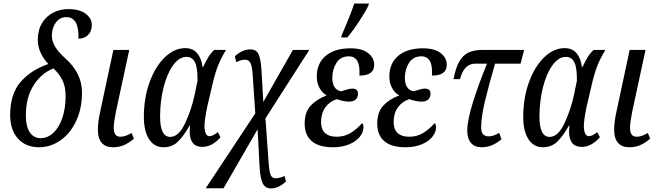

<svg xmlns="http://www.w3.org/2000/svg" viewBox="-20 -816 3682 1077"><path d="M37 -170Q37 -287 94 -354.5Q151 -422 251 -457Q192 -521 192 -592Q192 -647 215.5 -686Q239 -725 278 -745Q317 -765 363 -765Q426 -765 460.5 -739Q495 -713 495 -677Q495 -641 474 -620Q453 -599 420 -599Q424 -720 352 -720Q316 -720 293.5 -690Q271 -660 271 -616Q271 -584 289.5 -553.5Q308 -523 347 -488Q440 -406 440 -296Q440 -208 407.5 -138Q375 -68 319.5 -29Q264 10 199 10Q124 10 80.5 -39Q37 -88 37 -170ZM348 -276Q348 -331 330 -366.5Q312 -402 280 -432Q212 -406 168.5 -337.5Q125 -269 125 -168Q125 -107 147 -74Q169 -41 208 -41Q248 -41 280 -71.5Q312 -102 330 -155.5Q348 -209 348 -276Z M529 -88Q529 -132 542 -190L616 -536H705L631 -193Q618 -128 618 -101Q618 -74 627 -61.5Q636 -49 655 -49Q683 -49 718 -70L731 -38Q703 -14 675.5 -2Q648 10 613 10Q572 10 550.5 -15Q529 -40 529 -88Z M787 -160Q787 -266 819 -354.5Q851 -443 904.5 -494.5Q958 -546 1019 -546Q1062 -546 1086 -517.5Q1110 -489 1116 -441H1120Q1136 -475 1149.5 -497Q1163 -519 1182 -536H1248Q1218 -487 1201.5 -444Q1185 -401 1171 -339L1143 -220Q1127 -142 1127 -109Q1127 -84 1134 -68Q1141 -52 1155 -52Q1174 -52 1202 -75L1217 -46Q1169 8 1115 8Q1044 8 1044 -80Q1044 -89 1046 -111H1043Q1010 -52 977.5 -21Q945 10 897 10Q845 10 816 -35.5Q787 -81 787 -160ZM1072 -285 1088 -363Q1089 -437 1073.5 -467Q1058 -497 1026 -497Q985 -497 951 -450Q917 -403 897.5 -325.5Q878 -248 878 -162Q878 -48 935 -48Q983 -48 1019 -126Q1055 -204 1072 -285Z M1412 -180 1397 -402Q1394 -445 1384.5 -463.5Q1375 -482 1352 -481Q1342 -481 1329 -477Q1316 -473 1306 -467L1297 -500Q1339 -539 1385 -539Q1418 -539 1430.5 -511.5Q1443 -484 1447 -419L1457 -244L1623 -536H1715L1469 -152L1487 98Q1490 144 1497.5 164Q1505 184 1527 184Q1537 184 1552.5 180Q1568 176 1576 171L1584 202Q1542 241 1501 241Q1468 241 1454 213Q1440 185 1436 120L1425 -91L1234 240H1134Z M1689 -122Q1689 -186 1722 -222.5Q1755 -259 1811 -280V-282Q1787 -295 1772 -323Q1757 -351 1757 -386Q1757 -461 1807 -503Q1857 -545 1947 -545Q2010 -545 2044.5 -518.5Q2079 -492 2079 -452Q2079 -392 1996 -392Q2003 -500 1937 -500Q1890 -500 1867 -463Q1844 -426 1844 -379Q1844 -347 1856.5 -327.5Q1869 -308 1893 -304Q1902 -306 1922 -312.5Q1942 -319 1957 -319Q1988 -319 1988 -290Q1988 -270 1975.5 -258Q1963 -246 1937 -246Q1921 -246 1901 -250.5Q1881 -255 1870 -260Q1830 -248 1805.5 -214.5Q1781 -181 1781 -132Q1781 -90 1803.5 -69.5Q1826 -49 1868 -49Q1912 -49 1946.5 -70Q1981 -91 2011 -125Q2014 -124 2016.5 -117Q2019 -110 2019 -103Q2019 -75 1998.5 -49Q1978 -23 1939 -6.5Q1900 10 1847 10Q1769 10 1729 -24Q1689 -58 1689 -122ZM1896 -617Q1949 -739 1967 -796H2050L2046 -784Q2033 -755 1995 -697Q1957 -639 1928 -606H1894Z M2096 -122Q2096 -186 2129 -222.5Q2162 -259 2218 -280V-282Q2194 -295 2179 -323Q2164 -351 2164 -386Q2164 -461 2214 -503Q2264 -545 2354 -545Q2417 -545 2451.5 -518.5Q2486 -492 2486 -452Q2486 -392 2403 -392Q2410 -500 2344 -500Q2297 -500 2274 -463Q2251 -426 2251 -379Q2251 -347 2263.5 -327.5Q2276 -308 2300 -304Q2309 -306 2329 -312.5Q2349 -319 2364 -319Q2395 -319 2395 -290Q2395 -270 2382.5 -258Q2370 -246 2344 -246Q2328 -246 2308 -250.5Q2288 -255 2277 -260Q2237 -248 2212.5 -214.5Q2188 -181 2188 -132Q2188 -90 2210.5 -69.5Q2233 -49 2275 -49Q2319 -49 2353.5 -70Q2388 -91 2418 -125Q2421 -124 2423.5 -117Q2426 -110 2426 -103Q2426 -75 2405.5 -49Q2385 -23 2346 -6.5Q2307 10 2254 10Q2176 10 2136 -24Q2096 -58 2096 -122Z M2601 -82Q2601 -141 2633.5 -244.5Q2666 -348 2712 -459H2646Q2583 -459 2560 -372H2524Q2536 -436 2556.5 -471.5Q2577 -507 2608.5 -521.5Q2640 -536 2688 -536H2920L2900 -459H2757Q2721 -335 2700 -247Q2679 -159 2679 -101Q2679 -51 2721 -51Q2748 -51 2780 -71L2793 -35Q2767 -13 2740 -1.5Q2713 10 2681 10Q2642 10 2621.5 -14.5Q2601 -39 2601 -82Z M2915 -160Q2915 -266 2947 -354.5Q2979 -443 3032.5 -494.5Q3086 -546 3147 -546Q3190 -546 3214 -517.5Q3238 -489 3244 -441H3248Q3264 -475 3277.5 -497Q3291 -519 3310 -536H3376Q3346 -487 3329.5 -444Q3313 -401 3299 -339L3271 -220Q3255 -142 3255 -109Q3255 -84 3262 -68Q3269 -52 3283 -52Q3302 -52 3330 -75L3345 -46Q3297 8 3243 8Q3172 8 3172 -80Q3172 -89 3174 -111H3171Q3138 -52 3105.5 -21Q3073 10 3025 10Q2973 10 2944 -35.5Q2915 -81 2915 -160ZM3200 -285 3216 -363Q3217 -437 3201.5 -467Q3186 -497 3154 -497Q3113 -497 3079 -450Q3045 -403 3025.5 -325.5Q3006 -248 3006 -162Q3006 -48 3063 -48Q3111 -48 3147 -126Q3183 -204 3200 -285Z M3425 -88Q3425 -132 3438 -190L3512 -536H3601L3527 -193Q3514 -128 3514 -101Q3514 -74 3523 -61.5Q3532 -49 3551 -49Q3579 -49 3614 -70L3627 -38Q3599 -14 3571.5 -2Q3544 10 3509 10Q3468 10 3446.5 -15Q3425 -40 3425 -88Z"/></svg>

Font: Noto Serif Cond
Style: Italic
Weight: 400
Width: 3
Italic angle: -12°
Designer: Monotype Design Team
Foundry: Monotype Imaging Inc.
Version: Version 1.001